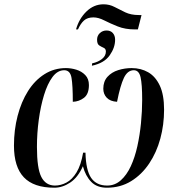

<svg xmlns="http://www.w3.org/2000/svg" viewBox="-20 -864 820 894"><path d="M334 -727Q348 -777 382.5 -810.5Q417 -844 462 -844Q490 -844 513.5 -831.5Q537 -819 563.5 -806.5Q590 -794 626 -794H639L622 -727H608Q563 -727 528 -741Q493 -755 465.5 -769Q438 -783 415 -783Q387 -783 371 -768.5Q355 -754 343 -727ZM409 -569Q437 -575 455 -589.5Q473 -604 473 -624Q473 -637 462.5 -641.5Q452 -646 442 -652.5Q432 -659 432 -679Q432 -698 445 -710Q458 -722 476 -722Q495 -722 505.5 -710Q516 -698 516 -679Q516 -642 490.5 -606Q465 -570 408 -558ZM233 10Q137 10 91 -38.5Q45 -87 45 -186Q45 -259 62 -324.5Q79 -390 110.5 -440Q142 -490 187 -518.5Q232 -547 287 -547Q311 -547 335.5 -539.5Q360 -532 377 -514.5Q394 -497 394 -468Q394 -426 371 -408.5Q348 -391 319 -390Q319 -466 313 -501.5Q307 -537 279 -537Q248 -537 224.5 -505.5Q201 -474 185 -421.5Q169 -369 160.5 -306Q152 -243 152 -180Q152 -80 172.5 -40Q193 0 236 0Q263 0 289.5 -14Q316 -28 336.5 -61.5Q357 -95 367 -153H378Q380 -71 404.5 -35.5Q429 0 479 0Q515 0 542.5 -24.5Q570 -49 589 -90Q608 -131 619.5 -183Q631 -235 636.5 -291Q642 -347 642 -399Q642 -472 634.5 -504.5Q627 -537 603 -537Q574 -537 557 -501.5Q540 -466 525 -390Q493 -392 477 -409Q461 -426 461 -451Q461 -485 480.5 -506.5Q500 -528 530.5 -537.5Q561 -547 593 -547Q636 -547 670 -527.5Q704 -508 724 -465.5Q744 -423 744 -353Q744 -283 726.5 -218.5Q709 -154 674.5 -102.5Q640 -51 590.5 -20.5Q541 10 478 10Q431 10 404.5 -17.5Q378 -45 366 -90Q343 -38 307 -14Q271 10 233 10Z"/></svg>

Font: Noto Serif Display ExtraCondensed SemiBold
Style: Italic
Weight: 600
Width: 2
Italic angle: -12°
Designer: Monotype Design Team
Foundry: Monotype Imaging Inc.
Version: Version 2.009